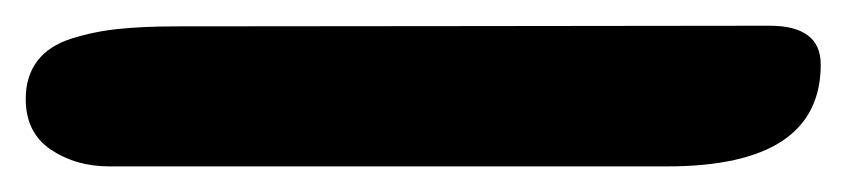

<svg xmlns="http://www.w3.org/2000/svg" viewBox="-23 -130 661 150"><path d="M498 0H62.5Q36.1 0 16.6 -13.2Q-2.9 -26.4 -2.9 -52.7Q-2.9 -70.3 6.1 -82.3Q15.1 -94.2 33 -99.9Q50.8 -105.5 69.8 -107.4Q88.9 -109.4 115.2 -109.4Q150.9 -109.4 327.4 -109.6Q503.9 -109.9 578.1 -109.9Q618.2 -109.9 618.2 -79.6Q618.2 0 498 0Z"/></svg>

Font: iCiel Pacifico
Style: Regular
Weight: 400
Designer: Vernon Adams
Foundry: Vernon Adams
Version: Version 1.00 September 26, 2014, initial release